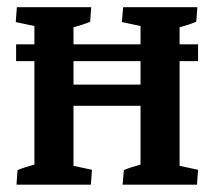

<svg xmlns="http://www.w3.org/2000/svg" viewBox="-20 -503 583 523"><path d="M24.9 0 27.8 -39.6Q46.4 -47.4 73.7 -54.7V-336.4H23.9V-382.3H73.7V-432.1L22.9 -442.9L25.9 -483.4H228.5L225.6 -443.8Q207.5 -436 180.2 -428.7V-382.3H362.8V-432.1L312 -442.9L315.4 -483.4H517.6L514.6 -443.8Q496.6 -436 469.2 -428.7V-382.3H519.5V-336.4H469.2V-51.3L519.5 -40.5L516.6 0H314L317.4 -39.6Q335.4 -47.4 362.8 -54.7V-214.8H180.2V-51.3L230.5 -40.5L227.5 0ZM180.2 -272.5H362.8V-336.4H180.2Z"/></svg>

Font: Markazi Text SemiBold
Style: Regular
Weight: 600
Designer: Borna Izadpanah (Arabic designer), Fiona Ross (Arabic design director) and Florian Runge (Latin designer)
Foundry: Borna Izadpanah and Florian Runge
Version: Version 1.001; ttfautohint (v1.8.3)